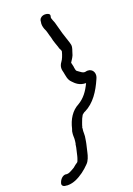

<svg xmlns="http://www.w3.org/2000/svg" viewBox="-184 -760 694 999"><g transform="rotate(-20 162.5 -260.0)"><path d="M183 -75C182 -77 184 -81 186 -86V-88C187 -92 189 -98 192 -105L199 -123L208 -140C208 -140 223 -153 224 -151C279 -178 313 -231 339 -291C351 -315 342 -340 320 -346C314 -347 308 -348 301 -346C285 -341 271 -356 256 -366C252 -371 252 -376 250 -385C250 -394 245 -407 244 -415C250 -425 258 -435 264 -449L270 -468C273 -476 275 -483 276 -489C278 -498 276 -507 273 -516C265 -539 261 -551 254 -574L236 -640C233 -648 227 -661 225 -670L227 -681C230 -692 215 -698 202 -698C185 -698 173 -688 171 -679L170 -677L169 -668C166 -656 168 -643 173 -629C183 -610 183 -597 191 -574C195 -550 206 -527 212 -505C214 -503 220 -490 219 -487C214 -467 206 -447 198 -437C181 -414 186 -396 190 -381C194 -363 195 -339 212 -323C226 -308 245 -289 281 -289C262 -249 240 -219 206 -199C167 -179 142 -139 131 -90C129 -84 126 -77 126 -71C124 -62 125 -46 125 -37L124 -25C124 -22 123 -17 122 -11L121 -10C120 -3 119 3 118 9L108 52C107 58 104 65 101 74L100 76C98 84 95 83 83 92C72 102 68 105 56 111C44 117 37 122 25 122L18 121H17C4 121 -14 134 -20 158C-22 168 -15 177 2 177L9 178H10C27 178 41 174 54 169C87 155 115 133 138 109C152 96 160 71 164 52L174 9C175 3 177 -4 178 -13C184 -39 179 -55 183 -73Z"/></g></svg>

Font: Stray Cat
Style: BdCnObl
Weight: 700
Version: Version 1.0